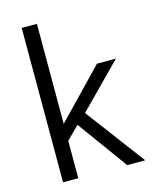

<svg xmlns="http://www.w3.org/2000/svg" viewBox="-109 -782 674 853"><g transform="rotate(-15 228.5 -355.0)"><path d="M144 -172V0H74V-710H144V-250L356 -470H443L248 -272L452 0H369L202 -230Z"/></g></svg>

Font: Mukta Vaani Light
Style: Regular
Weight: 300
Designer: Noopur Datye, Girish Dalvi, Yashodeep Gholap, Pallavi Karambelkar
Foundry: Ek Type
Version: Version 2.538;PS 1.000;hotconv 16.6.51;makeotf.lib2.5.65220;